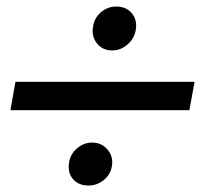

<svg xmlns="http://www.w3.org/2000/svg" viewBox="-20 -571 634 594"><path d="M339.8 -550.8Q370.6 -550.8 387.9 -529.8Q405.3 -508.8 399.9 -478Q395.5 -451.7 374.5 -433.3Q353.5 -415 327.1 -415Q296.9 -415 279.5 -437.3Q262.2 -459.5 268.1 -490.2Q272.5 -516.6 293 -533.7Q313.5 -550.8 339.8 -550.8ZM582 -317.9 565.9 -230H12.2L27.8 -317.9ZM265.1 -129.9Q294.4 -129.9 312.7 -108.2Q331.1 -86.4 326.2 -57.1Q321.8 -30.8 301 -13.9Q280.3 2.9 253.9 2.9Q222.7 2.9 205.6 -17.1Q188.5 -37.1 193.8 -68.8Q198.2 -95.2 218.8 -112.5Q239.3 -129.9 265.1 -129.9Z"/></svg>

Font: Stilu
Style: Italic
Weight: 400
Italic angle: -10°
Designer: Genilson Lima Santos
Foundry: Genilson Lima Santos
Version: Version 1.200;PS 001.200;hotconv 1.0.88;makeotf.lib2.5.64775